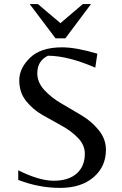

<svg xmlns="http://www.w3.org/2000/svg" viewBox="-20 -905 596 937"><path d="M162 -547Q162 -503 196.5 -465.5Q231 -428 280.5 -399.5Q330 -371 379 -341.5Q428 -312 462.5 -269Q497 -226 497 -174Q497 -92 436.5 -40Q376 12 273 12Q170 12 69 -27V-74Q171 -23 242.5 -23Q314 -23 354 -58Q394 -93 394 -155Q394 -197 361 -231.5Q328 -266 281 -291.5Q234 -317 187 -344Q140 -371 107 -412.5Q74 -454 74 -513Q74 -572 126.5 -623Q179 -674 283 -674Q351 -674 455 -643L445 -575Q310 -633 214 -633Q162 -608 162 -547ZM251 -718 125 -885H165L275 -792L384 -885H424L299 -718Z"/></svg>

Font: Belleza
Style: Regular
Weight: 400
Designer: Eduardo Rodriguez Tunni
Foundry: Eduardo Rodriguez Tunni
Version: Version 1.001